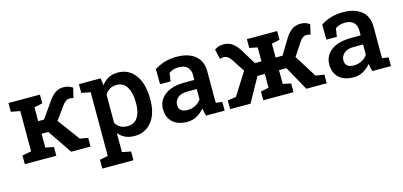

<svg xmlns="http://www.w3.org/2000/svg" viewBox="-65 -969 3368 1603"><g transform="rotate(-15 1619.0 -167.5)"><path d="M45.4 0V-75.2L123.5 -89.8V-438L45.4 -452.6V-528.3H317.4V-452.6L246.1 -438V-317.9H295.9L388.2 -448.2Q417.5 -492.2 448.2 -514.6Q479 -537.1 520.5 -537.1Q545.9 -537.1 563.7 -530.8Q581.5 -524.4 600.6 -512.7L580.6 -427.7Q564 -431.6 559.8 -432.4Q555.7 -433.1 547.4 -433.1Q529.8 -433.1 513.4 -421.1Q497.1 -409.2 484.9 -391.6L402.3 -278.3L543.5 -87.4L613.3 -75.2V0H446.3L304.2 -209H246.1V-89.8L317.4 -75.2V0Z M660.6 203.1V127.4L731.9 112.8V-438L654.3 -452.6V-528.3H842.3L850.1 -465.8Q875 -500.5 909.9 -519.3Q944.8 -538.1 992.7 -538.1Q1057.1 -538.1 1103 -502.9Q1148.9 -467.8 1173.1 -404.8Q1197.3 -341.8 1197.3 -257.3V-247.1Q1197.3 -169.9 1172.9 -112.1Q1148.4 -54.2 1102.5 -22Q1056.6 10.3 992.7 10.3Q903.8 10.3 854.5 -52.2V112.8L929.7 127.4V203.1ZM955.6 -84.5Q1016.1 -84.5 1045.2 -129.2Q1074.2 -173.8 1074.2 -247.1V-257.3Q1074.2 -338.9 1044.7 -389.9Q1015.1 -440.9 954.6 -440.9Q920.4 -440.9 895 -425.5Q869.6 -410.2 854.5 -382.3V-140.1Q886.2 -84.5 955.6 -84.5Z M1448.7 10.3Q1368.2 10.3 1323.2 -31.2Q1278.3 -72.8 1278.3 -145.5Q1278.3 -220.2 1339.1 -266.6Q1399.9 -313 1513.7 -313H1594.2V-357.4Q1594.2 -399.4 1569.1 -424.3Q1543.9 -449.2 1496.1 -449.2Q1468.8 -449.2 1447.8 -442.6Q1426.8 -436 1410.2 -423.8L1399.4 -352.5H1308.6L1307.6 -482.9Q1346.2 -508.8 1394.3 -523.4Q1442.4 -538.1 1501 -538.1Q1601.6 -538.1 1659.4 -490.7Q1717.3 -443.4 1717.3 -356V-123Q1717.3 -112.3 1717.5 -102.3Q1717.8 -92.3 1718.8 -82L1772.5 -75.2V0H1611.8Q1606.9 -17.1 1602.8 -33.2Q1598.6 -49.3 1596.7 -65.4Q1570.3 -32.2 1532.7 -11Q1495.1 10.3 1448.7 10.3ZM1476.6 -85Q1514.2 -85 1546.1 -102.3Q1578.1 -119.6 1594.2 -146V-234.4H1512.2Q1457 -234.4 1429 -208.7Q1400.9 -183.1 1400.9 -148.9Q1400.9 -85 1476.6 -85Z M1819.8 0V-75.2L1893.1 -85.9L2015.6 -280.3L1942.9 -391.6Q1930.2 -411.1 1914.6 -422.1Q1898.9 -433.1 1879.9 -433.1Q1871.1 -433.1 1866.9 -432.4Q1862.8 -431.6 1846.7 -427.7L1827.1 -512.7Q1845.7 -524.9 1862.8 -531Q1879.9 -537.1 1905.8 -537.1Q1948.7 -537.1 1980.7 -514.4Q2012.7 -491.7 2039.6 -448.2L2119.1 -317.9H2175.8V-438L2106.4 -452.6V-528.3H2367.7V-452.6L2298.3 -438V-317.9H2357.9L2437 -448.2Q2463.4 -491.7 2495.4 -514.4Q2527.3 -537.1 2570.8 -537.1Q2596.2 -537.1 2613.5 -530.8Q2630.9 -524.4 2649.4 -512.7L2629.9 -427.7Q2613.8 -431.6 2609.6 -432.4Q2605.5 -433.1 2596.7 -433.1Q2577.1 -433.1 2561.8 -422.1Q2546.4 -411.1 2534.2 -391.6L2460 -278.8L2581.1 -85.9L2654.8 -75.2V0H2478.5L2362.3 -209H2298.3V-89.8L2367.7 -75.2V0H2106.4V-75.2L2175.8 -89.8V-209H2112.3L1996.1 0Z M2886.2 10.3Q2805.7 10.3 2760.7 -31.2Q2715.8 -72.8 2715.8 -145.5Q2715.8 -220.2 2776.6 -266.6Q2837.4 -313 2951.2 -313H3031.7V-357.4Q3031.7 -399.4 3006.6 -424.3Q2981.4 -449.2 2933.6 -449.2Q2906.2 -449.2 2885.3 -442.6Q2864.3 -436 2847.7 -423.8L2836.9 -352.5H2746.1L2745.1 -482.9Q2783.7 -508.8 2831.8 -523.4Q2879.9 -538.1 2938.5 -538.1Q3039.1 -538.1 3096.9 -490.7Q3154.8 -443.4 3154.8 -356V-123Q3154.8 -112.3 3155 -102.3Q3155.3 -92.3 3156.2 -82L3210 -75.2V0H3049.3Q3044.4 -17.1 3040.3 -33.2Q3036.1 -49.3 3034.2 -65.4Q3007.8 -32.2 2970.2 -11Q2932.6 10.3 2886.2 10.3ZM2914.1 -85Q2951.7 -85 2983.6 -102.3Q3015.6 -119.6 3031.7 -146V-234.4H2949.7Q2894.5 -234.4 2866.5 -208.7Q2838.4 -183.1 2838.4 -148.9Q2838.4 -85 2914.1 -85Z"/></g></svg>

Font: Roboto Slab Medium
Style: Regular
Weight: 500
Designer: Google
Version: Version 2.001; ttfautohint (v1.8.3)